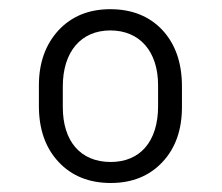

<svg xmlns="http://www.w3.org/2000/svg" viewBox="-20 -741 490 424"><path d="M65.9 -506.8C65.9 -455.1 80.6 -414.1 109.4 -383.3C138.2 -352.5 176.8 -336.9 224.6 -336.9C272 -336.9 310.1 -352.5 338.9 -383.3C367.7 -414.1 381.8 -454.6 381.8 -504.4V-550.3C381.8 -601.6 367.7 -643.1 338.9 -674.3C310.1 -705.1 271.5 -720.7 223.6 -720.7C176.3 -720.7 138.2 -705.1 109.4 -674.3C80.6 -643.1 65.9 -602.5 65.9 -552.7ZM118.7 -550.3C118.7 -626.5 158.7 -673.8 223.6 -673.8C288.6 -673.8 329.1 -627.4 329.1 -552.7V-506.3C329.1 -428.2 289.1 -383.3 224.6 -383.3C156.7 -383.3 118.7 -430.2 118.7 -504.4Z"/></svg>

Font: Shabnam Thin
Style: Regular
Weight: 100
Foundry: DejaVu fonts team - Redesigned by Saber Rastikerdar - Based on Vazir font
Version: Version 5.0.1